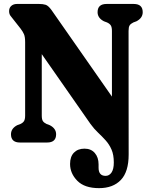

<svg xmlns="http://www.w3.org/2000/svg" viewBox="-20 -720 744 970"><path d="M437 -94 191 -446.5V-136.5Q191 -117 196.5 -108.5Q202 -100 215.5 -93.5L231.5 -87.5Q263.5 -71 263.5 -41.5Q263.5 0 218 0H81Q35.5 0 35.5 -41.5Q35.5 -71 67 -87.5L83 -93.5Q96 -99.5 101.5 -108.5Q107 -117.5 107 -136.5V-507Q107 -534 101 -547.5Q95 -561 83.5 -576L50 -618.5Q39 -631.5 32.5 -640.8Q26 -650 26 -664Q26 -680.5 37 -690.2Q48 -700 65.5 -700H178Q197 -700 210.5 -695.8Q224 -691.5 240 -669.5L545.5 -232V-563.5Q545.5 -582.5 539.8 -591.5Q534 -600.5 521 -606.5L505 -612.5Q473 -629 473 -658.5Q473 -700 518.5 -700H655.5Q701 -700 701 -658.5Q701 -629 669.5 -612.5L653.5 -606.5Q640 -600 634.8 -591.5Q629.5 -583 629.5 -563.5L630 60.5Q630 148 590.5 189.2Q551 230.5 480.5 230.5Q407 230.5 370.5 193.2Q334 156 334 108.5Q334 71 353.8 51Q373.5 31 407 31Q440 31 459 53Q478 75 478 110.5V127.5Q478 168.5 513.5 168.5Q532 168.5 543.5 151.5Q555 134.5 555 101Q555 62 543.5 35.8Q532 9.5 514 -10.5Q496 -30.5 475.5 -49.8Q455 -69 437 -94Z"/></svg>

Font: Fraunces 144pt S100
Style: Bold
Weight: 700
Version: Version 1.000; ttfautohint (v1.8.3)